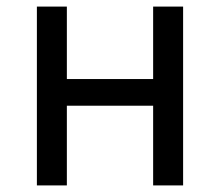

<svg xmlns="http://www.w3.org/2000/svg" viewBox="-20 -563 668 583"><path d="M92 0H183V-242H445V0H536V-543H445V-323H183V-543H92Z"/></svg>

Font: Source Han Sans CN Regular
Style: Regular
Weight: 400
Designer: Ryoko NISHIZUKA (kana & ideographs); Paul D. Hunt (Latin, Greek & Cyrillic); Wenlong ZHANG (bopomofo); Sandoll Communica
Foundry: Adobe Systems Incorporated
Version: Version 1.004;PS 1.004;hotconv 1.0.82;makeotf.lib2.5.63406